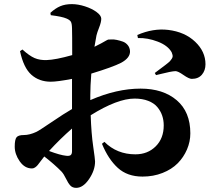

<svg xmlns="http://www.w3.org/2000/svg" viewBox="-20 -823 1040 923"><path d="M414.1 -366.2V-341.8Q541 -397 655.8 -397Q764.2 -397 829.6 -341.1Q895 -285.2 895 -182.1Q895 -142.1 878.9 -104.5Q862.8 -66.9 834 -37.8Q805.2 -8.8 761.2 8.5Q717.3 25.9 665 25.9Q592.3 25.9 546.4 -15.9Q500.5 -57.6 470.2 -131.8L481.9 -141.1Q542 -81.1 630.9 -81.1Q689.9 -81.1 728.5 -119.4Q767.1 -157.7 767.1 -220.2Q767.1 -245.6 759.5 -267.6Q752 -289.6 736.3 -308.3Q720.7 -327.1 692.6 -338.1Q664.6 -349.1 627 -349.1Q544.4 -349.1 416 -269Q418.9 -181.2 428 -119.1Q437 -57.1 437 -46.9Q437 -4.4 408.2 37.8Q379.4 80.1 346.2 80.1Q328.1 80.1 317.6 68.4Q307.1 56.6 296.9 35.2Q286.6 13.7 275.9 2Q243.2 -31.7 192.9 -70.8Q186 -62.5 176.3 -49.3Q166.5 -36.1 161.4 -29.8Q156.2 -23.4 148.9 -18.3Q141.6 -13.2 133.8 -13.2Q98.6 -13.2 74.7 -47.6Q50.8 -82 50.8 -118.2Q50.8 -152.3 59.6 -163.1Q68.4 -173.8 94.2 -173.8Q122.1 -173.8 154.8 -189Q167.5 -194.8 227.8 -235.8Q288.1 -276.9 326.2 -298.8V-443.8Q255.9 -430.2 224.1 -430.2Q168.5 -430.2 130.9 -463.6Q93.3 -497.1 76.2 -577.1L87.9 -585Q121.1 -554.7 146.2 -543.9Q171.4 -533.2 204.1 -534.2Q247.6 -535.6 327.1 -558.1Q327.1 -662.1 326.2 -687Q325.7 -710.9 320.3 -719.2Q314.9 -727.5 299.8 -733.9Q279.3 -743.2 224.1 -750L222.2 -761.2Q246.1 -783.2 269.8 -793.2Q293.5 -803.2 325.2 -803.2Q355 -803.2 388.4 -792.5Q421.9 -781.7 444.3 -765.1Q466.8 -748.5 466.8 -732.9Q466.8 -716.8 456.8 -691.4Q446.8 -666 443.8 -652.8Q443.4 -651.4 434.1 -598.1Q450.7 -606 466.6 -614.7Q482.4 -623.5 490 -627.9Q497.6 -632.3 501 -632.8Q504.9 -632.3 515.6 -633.3Q526.4 -634.3 541.5 -631.1Q556.6 -627.9 570.3 -623Q584 -618.2 594 -606.2Q604 -594.2 605 -577.1Q606.4 -544.9 562 -521Q522 -500.5 418.9 -469.2Q414.1 -407.2 414.1 -366.2ZM643.1 -640.1 640.1 -654.8Q716.3 -688 789.1 -679.2Q868.7 -669.4 918.2 -622.3Q967.8 -575.2 967.8 -514.2Q967.8 -484.4 950.7 -464.1Q933.6 -443.8 901.9 -443.8Q888.7 -443.8 861.8 -462.6Q835 -481.4 823.2 -481Q812 -480.5 794.9 -477.1Q777.8 -473.6 757.6 -468.5Q737.3 -463.4 730 -461.9L724.1 -472.2Q789.6 -520.5 796.9 -528.8Q807.6 -541 809.6 -549.1Q811.5 -557.1 805.2 -571.8Q786.6 -604.5 738 -623Q689.5 -641.6 643.1 -640.1ZM326.2 -96.2V-205.1Q270.5 -156.7 215.8 -97.2Q269 -77.1 297.9 -74.2Q313.5 -72.3 319.8 -77.4Q326.2 -82.5 326.2 -96.2Z"/></svg>

Font: Noto Serif JP Black
Style: Regular
Weight: 900
Designer: Ryoko NISHIZUKA  (kana & ideographs); Frank Grießhammer (Latin, Greek & Cyrillic); Wenlong ZHANG  (bopomofo); Sandoll Co
Foundry: Adobe Systems Incorporated
Version: Version 1.001;PS 1.001;hotconv 16.6.54;makeotf.lib2.5.65590